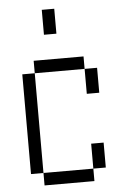

<svg xmlns="http://www.w3.org/2000/svg" viewBox="-59 -917 618 959"><g transform="rotate(-5 250.0 -437.5)"><path d="M125 -62.5V0H375V-62.5ZM125 -62.5Q125 -62.5 125 -562.5H62.5Q62.5 -562.5 62.5 -62.5ZM375 -62.5H437.5Q437.5 -62.5 437.5 -187.5H375Q375 -187.5 375 -62.5ZM375 -562.5Q375 -562.5 375 -437.5H437.5Q437.5 -437.5 437.5 -562.5ZM125 -562.5H375V-625H125ZM187.5 -875Q187.5 -875 187.5 -750H250Q250 -750 250 -875Z"/></g></svg>

Font: UnifontExMono
Style: Regular
Weight: 500
Version: Version 15.0.06